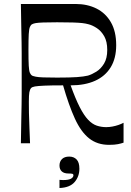

<svg xmlns="http://www.w3.org/2000/svg" viewBox="-20 -720 656 965"><path d="M85 0Q86 -72 87 -118Q88 -164 88.5 -194.5Q89 -225 89 -247.5Q89 -270 89 -293.5Q89 -317 89 -350Q89 -383 89 -406.5Q89 -430 89 -452.5Q89 -475 88.5 -505.5Q88 -536 87 -582Q86 -628 85 -700H360Q419 -700 465 -677Q511 -654 537.5 -608Q564 -562 564 -493Q564 -427 536.5 -382Q509 -337 458 -314Q407 -291 335 -291Q359 -224 380.5 -182Q402 -140 423 -118Q444 -96 466.5 -88.5Q489 -81 514 -81Q529 -81 545 -84Q561 -87 575.5 -92Q590 -97 601 -103V-3Q590 1 573 4.5Q556 8 528 8Q469 8 428 -24.5Q387 -57 356.5 -123.5Q326 -190 297 -291Q236 -291 203 -289.5Q170 -288 155.5 -285.5Q141 -283 136 -277Q130 -270 127.5 -256Q125 -242 125 -208Q125 -188 125.5 -152.5Q126 -117 128 -76Q130 -35 131 0ZM267 -330Q333 -330 367 -332.5Q401 -335 422 -340Q442 -346 464.5 -360Q487 -374 503 -400.5Q519 -427 519 -469Q519 -511 504 -537.5Q489 -564 467 -578.5Q445 -593 425 -598Q411 -602 393.5 -604Q376 -606 346 -607Q316 -608 267 -608Q222 -608 197 -607Q172 -606 160 -604Q148 -602 141 -598Q135 -595 130.5 -585Q126 -575 124.5 -549Q123 -523 123 -469Q123 -416 124.5 -389.5Q126 -363 130.5 -353.5Q135 -344 141 -340Q148 -337 160 -334.5Q172 -332 197 -331Q222 -330 267 -330ZM279 225V184Q283 184 287.5 184.5Q292 185 297 185Q325 185 337 178Q349 171 349 161Q349 155 343.5 153.5Q338 152 324 152Q302 152 290.5 141.5Q279 131 279 112Q279 92 291.5 79.5Q304 67 328 67Q351 67 365 81.5Q379 96 379 128Q379 167 355 195Q331 223 279 225Z"/></svg>

Font: Ojuju Medium
Style: Regular
Weight: 500
Designer: Chisaokwu Joboson, Mirko Velimirovic
Foundry: Udi Foundry
Version: Version 1.000